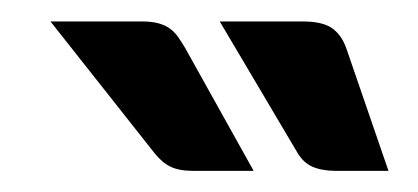

<svg xmlns="http://www.w3.org/2000/svg" viewBox="-20 -710 392 180"><path d="M263.7 -689.9Q282.2 -689.9 291.3 -683.6Q300.3 -677.2 304.7 -664.6L344.2 -549.8H295.4Q282.2 -549.8 273.4 -553.5Q264.6 -557.1 258.8 -566.9L186 -689.9ZM112.8 -689.9Q122.1 -689.9 128.4 -688.2Q134.8 -686.5 139.4 -683.1Q144 -679.7 147.2 -675Q150.4 -670.4 153.8 -664.6L217.8 -549.8H161.6Q147.9 -549.8 139.9 -553.7Q131.8 -557.6 124.5 -566.9L27.3 -689.9Z"/></svg>

Font: Carlito
Style: Bold Italic
Weight: 700
Italic angle: -7°
Designer: Lukasz Dziedzic
Foundry: tyPoland Lukasz Dziedzic
Version: Version 1.104